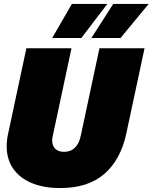

<svg xmlns="http://www.w3.org/2000/svg" viewBox="-20 -943 775 975"><path d="M14 -200Q14 -232 21 -263L114 -698H343L248 -253Q245 -241 245 -230Q245 -202 261 -187Q277 -172 306 -172Q339 -172 360.5 -193Q382 -214 390 -253L485 -698H714L621 -263Q592 -131 509.5 -59.5Q427 12 286 12Q202 12 141 -13.5Q80 -39 47 -86.5Q14 -134 14 -200ZM345 -923H525L393 -750H245ZM555 -923H735L592 -750H444Z"/></svg>

Font: Azeret Mono Black
Style: Italic
Weight: 900
Italic angle: -12°
Designer: Martin Vácha
Foundry: Displaay
Version: Version 1.000; Glyphs 3.0.3, build 3074